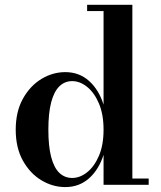

<svg xmlns="http://www.w3.org/2000/svg" viewBox="-20 -770 670 800"><path d="M252 9.5Q199.5 9.5 152.2 -19Q105 -47.5 75.2 -101Q45.5 -154.5 45.5 -229.5Q45.5 -304.5 75.2 -358.2Q105 -412 152.2 -440.8Q199.5 -469.5 252 -469.5Q310 -469.5 351 -432.8Q392 -396 411.5 -334V-724H343V-750H531.5V-26H599.5V0H411.5V-125Q392 -63.5 351 -27Q310 9.5 252 9.5ZM281 -28.5Q313 -28.5 343 -52.2Q373 -76 392.2 -120.8Q411.5 -165.5 411.5 -229.5Q411.5 -293.5 392.2 -338.8Q373 -384 343 -408Q313 -432 281 -432Q249.5 -432 227.2 -410.2Q205 -388.5 193.2 -343.5Q181.5 -298.5 181.5 -229.5Q181.5 -160.5 193.2 -115.8Q205 -71 227.2 -49.8Q249.5 -28.5 281 -28.5Z"/></svg>

Font: Bodoni Moda 9pt SemiBold
Style: Regular
Weight: 600
Designer: Owen Earl
Foundry: indestructible type
Version: Version 2.005